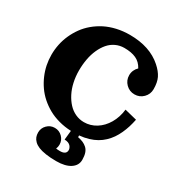

<svg xmlns="http://www.w3.org/2000/svg" viewBox="-189 -742 993 1064"><g transform="rotate(30 307.5 -209.5)"><path d="M332 -615.2Q460.2 -615.2 537.1 -546.9Q568.6 -519 582.2 -490.8Q595.7 -462.6 595.7 -419.9Q595.7 -387.5 572.9 -364.6Q550 -341.8 517.6 -341.8Q485.1 -341.8 462.3 -364.6Q439.5 -387.5 439.5 -419.9Q439.5 -436.5 446 -451.3Q452.6 -466.1 464.4 -477.1Q446.8 -509.8 416.9 -523.4Q387 -537.1 341.8 -537.1Q312.3 -537.1 287 -525.1Q261.7 -513.2 243.3 -491.7Q224.9 -470.2 211.7 -440.9Q198.5 -411.6 192 -376.6Q185.5 -341.6 185.5 -302.7Q185.5 -264.4 193.4 -229Q201.2 -193.6 216.1 -164.6Q231 -135.5 251 -113.9Q271 -92.3 297 -80.3Q323 -68.4 351.6 -68.4Q393.1 -68.4 428.8 -90.6Q464.6 -112.8 488.2 -153Q511.7 -193.1 517.6 -244.1L595.7 -224.6Q590.3 -198 583.1 -174.9Q575.9 -151.9 565.4 -129Q554.9 -106.2 541.9 -87.3Q528.8 -68.4 511.2 -51.6Q493.7 -34.9 472.5 -22.8Q451.4 -10.7 424.4 -2.6Q397.5 5.6 366.2 8.3V19.5Q386.2 23.4 400 29.4Q413.8 35.4 425.7 46.1Q437.5 56.9 443.4 74.6Q449.2 92.3 449.2 117.2Q449.2 152.6 417 174Q384.8 195.3 327.1 195.3Q288.8 195.3 259.6 190.8Q230.5 186.3 212 178.6Q193.6 170.9 182 159.4Q170.4 147.9 165.8 135.4Q161.1 122.8 161.1 107.4Q161.1 79.1 181.2 59.1Q201.2 39.1 229.5 39.1Q257.8 39.1 277.8 59.1Q297.9 79.1 297.9 107.4Q297.9 121.8 292.2 134.8Q302 136.7 317.4 136.7Q357.2 136.7 357.2 107.4Q357.2 101.8 354.7 95.6Q352.3 89.4 347 83Q341.8 76.7 331.7 72.5Q321.5 68.4 308.1 68.4L314.2 9.3Q272.9 7.6 235.5 -2.7Q198 -12.9 167.7 -29.8Q137.5 -46.6 111.8 -69.3Q86.2 -92 67.5 -118.9Q48.8 -145.8 35.8 -175.9Q22.7 -206.1 16.2 -238Q9.8 -270 9.8 -302.7Q9.8 -336.4 16.6 -369.3Q23.4 -402.1 37.2 -433Q51 -463.9 70.8 -491.3Q90.6 -518.8 117.7 -541.5Q144.8 -564.2 176.9 -580.6Q209 -596.9 248.7 -606.1Q288.3 -615.2 332 -615.2Z"/></g></svg>

Font: Orelega One
Style: Regular
Weight: 400
Version: Version 1.1 ; ttfautohint (v1.8.3)